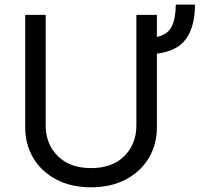

<svg xmlns="http://www.w3.org/2000/svg" viewBox="-20 -791 905 824"><path d="M734.4 -771.3H816.8Q816.8 -678.3 778.9 -624.8Q741.1 -571.4 653.4 -560.7V-245.7Q653.4 -171.2 618.4 -112.7Q583.5 -54.3 519.9 -20.8Q456.3 12.8 370.7 12.8Q285.2 12.8 221.6 -20.8Q158 -54.3 123 -112.7Q88.1 -171.2 88.1 -245.7V-727.3H176.1V-252.8Q176.1 -172.9 228 -121.3Q279.8 -69.6 370.7 -69.6Q462 -69.6 513.7 -121.3Q565.3 -172.9 565.3 -252.8V-727.3H653.4V-632.5Q700.3 -642.8 717.3 -677.9Q734.4 -713.1 734.4 -771.3Z"/></svg>

Font: Inter Alia
Style: Regular
Weight: 400
Designer: Rasmus Andersson (Latin, Greek, Cyrillic etc.) and Evan from Shavian.info (Shavian, old style figures)
Foundry: Shavian.info
Version: Version 0.001;git-37ab20767